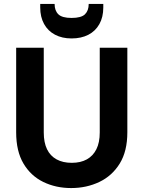

<svg xmlns="http://www.w3.org/2000/svg" viewBox="-20 -942 727 974"><path d="M341 12Q263 12 199.5 -19Q136 -50 99 -112.5Q62 -175 62 -271V-700H202V-270Q202 -219 218.5 -185Q235 -151 267 -133.5Q299 -116 344 -116Q389 -116 420.5 -133.5Q452 -151 469 -185Q486 -219 486 -270V-700H626V-271Q626 -175 587.5 -112.5Q549 -50 484 -19Q419 12 341 12ZM343 -747Q295 -747 259 -766Q223 -785 203.5 -820.5Q184 -856 184 -904V-922H257Q257 -888 276 -869.5Q295 -851 343 -851Q392 -851 411 -869.5Q430 -888 430 -922H504V-904Q504 -855 484 -819.5Q464 -784 428 -765.5Q392 -747 343 -747Z"/></svg>

Font: DM Sans 11pt ExtraBold
Style: Regular
Weight: 800
Version: Version 4.004;gftools[0.9.30]